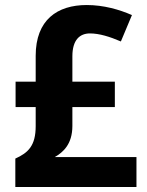

<svg xmlns="http://www.w3.org/2000/svg" viewBox="-20 -744 583 764"><path d="M325 -724C208 -724 122 -665 122 -522V-419H42V-318H122V-242C122 -164 92 -136 41 -113V0H523V-119H198C231 -138 268 -170 268 -243V-318H437V-419H268V-520C268 -586 298 -611 338 -611C375 -611 417 -598 461 -579L505 -684C455 -706 392 -724 325 -724Z"/></svg>

Font: Noto Sans Display
Style: Bold
Weight: 700
Designer: Monotype Design Team
Foundry: Monotype Imaging Inc.
Version: Version 1.900